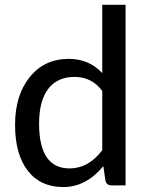

<svg xmlns="http://www.w3.org/2000/svg" viewBox="-20 -757 601 784"><path d="M139.6 -252Q139.6 -69.3 264.2 -69.3Q341.3 -69.3 397.5 -143.6V-385.7Q355 -442.9 284.7 -442.9Q213.9 -442.9 176.8 -394Q139.6 -345.2 139.6 -252ZM260.7 -516.6Q343.8 -516.6 397.5 -458.5V-737.3H492.7V0H435.5Q415.5 0 410.6 -19L401.9 -78.6Q331.5 6.8 238.3 6.8Q145 6.8 93.3 -60.1Q41.5 -127 41.5 -247.6Q41.5 -367.7 101.3 -442.1Q161.1 -516.6 260.7 -516.6Z"/></svg>

Font: Lato-Medium
Style: Regular
Weight: 500
Designer: Lukasz Dziedzic
Foundry: tyPoland Lukasz Dziedzic
Version: Version 2.006; 2014-01-15